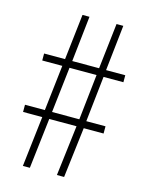

<svg xmlns="http://www.w3.org/2000/svg" viewBox="-110 -782 650 850"><g transform="rotate(15 215.5 -357.0)"><path d="M322 -473 299 -264H387V-231H296L268 0H235L263 -231H138L111 0H79L106 -231H18V-264H109L133 -473H41V-505H137L161 -714H193L170 -505H293L317 -714H348L325 -505H413V-473ZM142 -264H267L290 -473H166Z"/></g></svg>

Font: Noto Sans Arabic ExtCond ExtLt
Style: Regular
Weight: 200
Width: 2
Designer: Monotype Design Team, Nadine Chahine, Nizar Qandah and Khaled Hosny
Foundry: Monotype Imaging Inc.
Version: Version 2.012; ttfautohint (v1.8.4.7-5d5b)